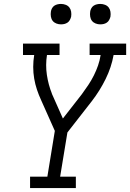

<svg xmlns="http://www.w3.org/2000/svg" viewBox="-20 -957 662 977"><path d="M133 0V-58H221L259 -291L189 -448Q177 -474 168 -501Q159 -528 154 -557Q149 -586 149 -616.5Q149 -647 154 -677H97V-735H283V-677H219Q211 -626 218.5 -576Q226 -526 244 -481V-480Q245 -478 246 -475.5Q247 -473 248 -471L300 -354L396 -477Q413 -500 429 -524Q445 -548 457.5 -573Q470 -598 479 -624Q488 -650 492 -677H436V-735H622V-677H558Q547 -615 517.5 -555Q488 -495 447 -442L323 -283L286 -58H366V0ZM490 -833Q478 -833 466.5 -837.5Q455 -842 448 -851Q441 -860 439 -872.5Q437 -885 439 -898Q440 -906 444.5 -914.5Q449 -923 456.5 -928Q464 -933 473 -935Q482 -937 490 -937Q503 -937 514.5 -932.5Q526 -928 533 -919Q540 -910 542 -897.5Q544 -885 542 -872Q540 -864 535.5 -855.5Q531 -847 523.5 -842Q516 -837 507.5 -835Q499 -833 490 -833ZM290 -833Q278 -833 266.5 -837.5Q255 -842 248 -851Q241 -860 239 -872.5Q237 -885 239 -898Q240 -906 244.5 -914.5Q249 -923 256.5 -928Q264 -933 273 -935Q282 -937 290 -937Q303 -937 314.5 -932.5Q326 -928 333 -919Q340 -910 342 -897.5Q344 -885 342 -872Q340 -864 335.5 -855.5Q331 -847 323.5 -842Q316 -837 307.5 -835Q299 -833 290 -833Z"/></svg>

Font: Iosevka Curly Slab LtExObl
Style: Regular
Weight: 300
Width: 7
Italic angle: -9°
Monospace: yes
Designer: Belleve Invis
Foundry: Belleve Invis
Version: Version 11.1.0; ttfautohint (v1.8.3)